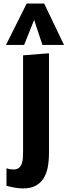

<svg xmlns="http://www.w3.org/2000/svg" viewBox="-20 -1051 382 1085"><path d="M16.6 -100.1Q28.3 -96.2 37.8 -94.7Q47.4 -93.3 55.7 -93.3Q76.2 -93.3 87.2 -102.5Q98.1 -111.8 103.3 -126.7Q108.4 -141.6 109.4 -160.6Q110.4 -179.7 110.4 -199.7V-738.3L256.8 -750V-187.5Q256.8 -142.6 249.8 -105.7Q242.7 -68.8 225.6 -42.2Q208.5 -15.6 180.4 -1Q152.3 13.7 110.4 13.7Q70.8 13.7 16.6 -1ZM13.7 -796.9 130.9 -1031.2H229.5L341.8 -796.9H219.7L172.9 -938.5L116.2 -796.9Z"/></svg>

Font: Francois One
Style: Regular
Weight: 400
Designer: Vernon Adams
Foundry: vernon adams
Version: Version 1.000